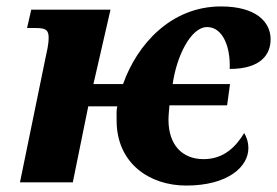

<svg xmlns="http://www.w3.org/2000/svg" viewBox="-20 -566 860 596"><path d="M558 10C687 10 751 -48 751 -106C751 -127 744 -143 738 -153C713 -112 676 -72 612 -72C545 -72 503 -117 503 -194C503 -210 505 -223 506 -239H685L694 -305H516C528 -391 572 -482 623 -482C672 -482 696 -419 693 -352C791 -352 820 -398 820 -444C820 -498 775 -546 666 -546C510 -546 405 -427 362 -305H270L323 -536H77L64 -479H91C122 -479 131 -473 131 -449C131 -427 125 -404 121 -385L42 0H206L254 -236H344C341 -223 342 -212 342 -192C342 -59 444 10 558 10Z"/></svg>

Font: Noto Serif SemiCondensed Extra
Style: Italic
Weight: 800
Width: 4
Italic angle: -12°
Designer: Monotype Design Team
Foundry: Monotype Imaging Inc.
Version: Version 1.901